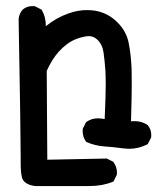

<svg xmlns="http://www.w3.org/2000/svg" viewBox="-20 -482 540 634"><path d="M48.3 33.7Q48.3 -38.1 41.5 -418.9V-419.4Q43.5 -437 54.7 -450.2Q68.4 -461.9 87.9 -461.9Q90.8 -461.9 95.2 -461.4L117.2 -450.2L118.2 -448.7Q131.3 -425.8 131.3 -397.5Q131.3 -396.5 131.3 -395.5Q166.5 -423.8 205.6 -437.5Q236.8 -448.7 266.6 -448.7Q279.8 -448.7 293 -446.8Q336.9 -439.5 367.7 -408.2Q397 -379.4 404.8 -340.8Q412.6 -302.2 414.6 -253.4Q415 -237.3 415 -200.4Q415 -163.6 412.6 -81.5Q418.9 -82 424.8 -82Q448.2 -82 467.3 -69.3Q479.5 -55.7 479.5 -35.6Q479.5 -32.2 479 -27.8L467.8 -5.9Q437.5 9.3 407.7 9.3Q399.4 9.3 385.7 7.8Q354 3.4 324.7 1.5Q294.4 -0.5 265.1 -13.2L264.2 -14.2Q252.9 -29.3 252.9 -49.3Q252.9 -52.7 253.4 -57.1L264.2 -78.6L265.6 -79.6Q282.2 -91.3 303.7 -91.3Q309.6 -91.3 315.9 -90.3L325.7 -88.9Q329.1 -168 329.1 -200.2Q329.1 -232.4 328.1 -248Q325.7 -281.7 322 -308.1Q318.4 -334.5 301.8 -350.6Q289.6 -362.8 272.5 -362.8Q268.1 -362.8 262.7 -361.8Q225.1 -355 199.7 -335Q186.5 -325.2 172.9 -310.1Q151.4 -285.6 134.3 -248L136.2 45.4L332.5 41.5L354 52.2Q366.2 68.4 366.2 87.9Q366.2 90.8 365.7 95.2L354.5 117.7L352.5 118.2Q318.4 132.3 276.4 132.3H95.2Q59.1 127 52.7 104.5Q48.3 87.9 48.3 57.6Z"/></svg>

Font: Bakudai
Style: Medium
Weight: 500
Version: Version 1.48